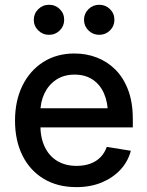

<svg xmlns="http://www.w3.org/2000/svg" viewBox="-20 -767 613 799"><path d="M297.9 11.7Q218.8 11.7 161.4 -23.2Q104 -58.1 73.2 -120.4Q42.5 -182.6 42.5 -265.1Q42.5 -347.2 73.2 -410.2Q104 -473.1 159.9 -508.8Q215.8 -544.4 289.6 -544.4Q339.4 -544.4 383.1 -527.6Q426.8 -510.7 460.4 -477.1Q494.1 -443.4 513.4 -392.1Q532.7 -340.8 532.7 -271.5V-236.8H97.7V-316.4H477.5L429.2 -290.5Q429.2 -340.3 413.1 -377.4Q397 -414.6 366 -435.5Q335 -456.5 290.5 -456.5Q245.6 -456.5 213.9 -435.3Q182.1 -414.1 165 -378.4Q147.9 -342.8 147.9 -298.3V-247.6Q147.9 -193.8 166.5 -155.3Q185.1 -116.7 219 -96.7Q252.9 -76.7 298.8 -76.7Q330.1 -76.7 355.2 -85.7Q380.4 -94.7 397.9 -112.5Q415.5 -130.4 424.3 -155.8L524.4 -139.6Q512.7 -94.7 481.2 -60.8Q449.7 -26.9 403.1 -7.6Q356.4 11.7 297.9 11.7ZM393.1 -622.1Q366.7 -622.1 348.1 -640.4Q329.6 -658.7 329.6 -684.6Q329.6 -710.4 348.1 -728.8Q366.7 -747.1 393.1 -747.1Q419.4 -747.1 437.7 -729Q456.1 -710.9 456.1 -684.6Q456.1 -658.7 437.7 -640.4Q419.4 -622.1 393.1 -622.1ZM184.1 -622.1Q157.7 -622.1 139.2 -640.4Q120.6 -658.7 120.6 -684.6Q120.6 -710.4 139.2 -728.8Q157.7 -747.1 184.1 -747.1Q210.4 -747.1 228.8 -729Q247.1 -710.9 247.1 -684.6Q247.1 -658.7 228.8 -640.4Q210.4 -622.1 184.1 -622.1Z"/></svg>

Font: Inter 20pt Medium
Style: Regular
Weight: 500
Version: Version 4.001;git-66647c0bb